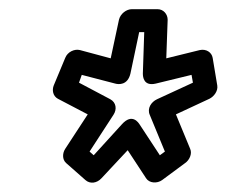

<svg xmlns="http://www.w3.org/2000/svg" viewBox="-20 -757 493 418"><path d="M184 -419 175 -427 227 -507C235 -519 233 -534 220 -541L152 -577L158 -594L231 -575C238 -573 258 -571 264 -597L283 -687H294L291 -597C291 -589 293 -569 319 -575L397 -594L400 -577L322 -541C309 -535 300 -521 306 -507L339 -427L328 -419L284 -486C282 -489 268 -512 245 -486ZM166 -365C176 -356 191 -358 201 -369L258 -430L298 -369C305 -358 322 -357 333 -365L383 -402C392 -408 399 -422 394 -433L363 -508L436 -542C446 -547 455 -559 453 -571L443 -631C441 -643 429 -651 415 -648L342 -630L345 -714C345 -726 336 -737 323 -737H267C255 -737 242 -727 239 -714L221 -630L154 -648C142 -651 127 -644 122 -631L97 -571C93 -561 95 -548 106 -542L171 -508L122 -433C116 -424 115 -410 124 -402Z"/></svg>

Font: Falling Sky
Style: CondOuObl
Weight: 400
Designer: Paul D. Hunt
Foundry: Adobe Systems Incorporated
Version: Version 1.02